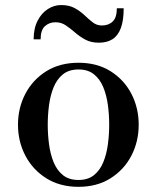

<svg xmlns="http://www.w3.org/2000/svg" viewBox="-20 -712 606 742"><path d="M283.5 10Q211.5 10 159 -23Q106.5 -56 78 -110.5Q49.5 -165 49.5 -230Q49.5 -295 78 -349.5Q106.5 -404 159 -436.8Q211.5 -469.5 283.5 -469.5Q355 -469.5 407.2 -436.8Q459.5 -404 487.8 -349.5Q516 -295 516 -230Q516 -165 487.8 -110.5Q459.5 -56 407.2 -23Q355 10 283.5 10ZM283.5 -16.5Q320 -16.5 343.2 -35.2Q366.5 -54 379.2 -85.2Q392 -116.5 397 -154.5Q402 -192.5 402 -230Q402 -268 397 -305.8Q392 -343.5 379.2 -374.8Q366.5 -406 343.2 -424.8Q320 -443.5 283.5 -443.5Q246.5 -443.5 223.2 -424.8Q200 -406 187.2 -374.8Q174.5 -343.5 169.5 -305.8Q164.5 -268 164.5 -230Q164.5 -192.5 169.5 -154.5Q174.5 -116.5 187.2 -85.2Q200 -54 223.2 -35.2Q246.5 -16.5 283.5 -16.5ZM362 -547Q331.5 -547 309.5 -559Q287.5 -571 269.8 -586.5Q252 -602 234.2 -614Q216.5 -626 194.5 -626Q170.5 -626 153.8 -611Q137 -596 137 -560H110Q110 -602.5 125.5 -632.2Q141 -662 165.2 -677.2Q189.5 -692.5 216 -692.5Q247.5 -692.5 269 -680.5Q290.5 -668.5 306.8 -653Q323 -637.5 338.5 -625.5Q354 -613.5 373.5 -613.5Q399.5 -613.5 415.5 -628.8Q431.5 -644 431.5 -680H458Q458 -633 447 -603.5Q436 -574 414.8 -560.5Q393.5 -547 362 -547Z"/></svg>

Font: Bodoni Moda 9pt Medium
Style: Regular
Weight: 500
Designer: Owen Earl
Foundry: indestructible type
Version: Version 2.005